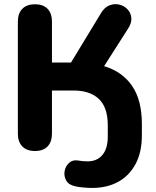

<svg xmlns="http://www.w3.org/2000/svg" viewBox="-20 -735 767 946"><path d="M434 191Q418 191 393 189Q368 187 351 183Q318 176 306 154Q294 132 298.5 107.5Q303 83 321 67Q339 51 366 56Q387 60 412 60Q458 60 484.5 28.5Q511 -3 511 -61V-118Q511 -206 467 -247.5Q423 -289 343 -289H236V-77Q236 -36 214.5 -13.5Q193 9 152 9Q112 9 90 -13.5Q68 -36 68 -77V-628Q68 -669 90 -691.5Q112 -714 152 -714Q193 -714 214.5 -691.5Q236 -669 236 -628V-427H330L478 -671Q495 -699 519 -708.5Q543 -718 567 -712.5Q591 -707 607.5 -690Q624 -673 627 -648Q630 -623 611 -594L493 -409Q583 -382 631 -311.5Q679 -241 679 -124V-68Q679 15 648 73Q617 131 562 161Q507 191 434 191Z"/></svg>

Font: Chiron GoRound TC EB
Style: Regular
Weight: 700
Designer: Ryoko NISHIZUKA 西塚涼子 (kana, bopomofo & ideographs); Paul D. Hunt (Latin, Greek & Cyrillic); Sandoll Communications 산돌커뮤니
Foundry: Adobe
Version: Version 1.000;hotconv 1.1.1;makeotfexe 2.6.0